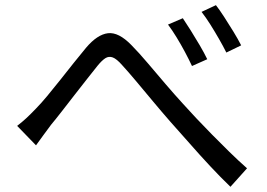

<svg xmlns="http://www.w3.org/2000/svg" viewBox="-20 -746 1040 748"><path d="M46.8 -255.6Q65.7 -270.1 82.5 -285.6Q99.2 -301.2 118.9 -321.7Q139.2 -342.3 163.6 -371.6Q187.9 -400.9 214.7 -434.6Q241.4 -468.4 267.3 -501Q293.2 -533.7 315.4 -560.1Q359 -611.6 400.6 -616.6Q442.1 -621.5 491.6 -570.7Q521.9 -540 556 -499.6Q590.2 -459.1 625.5 -417.9Q660.8 -376.7 692.5 -342.1Q715 -316.9 744.1 -286Q773.3 -255 806.3 -221.5Q839.4 -187.9 873.9 -154.1Q908.4 -120.3 942.4 -90.3L877.8 -18.3Q840.2 -54.3 798.9 -98.6Q757.6 -142.8 718 -188.1Q678.5 -233.3 643.8 -271.7Q611.4 -308.7 576.8 -350.2Q542.3 -391.6 510.7 -429.3Q479.1 -467 455.7 -492.4Q434.6 -516.5 419.4 -522.2Q404.1 -527.9 390.5 -519.3Q376.9 -510.6 359.6 -489.4Q342.3 -467.5 318.9 -438Q295.6 -408.5 270.6 -376.3Q245.6 -344.1 221.9 -313.6Q198.2 -283 178.9 -259.9Q164 -239.6 147.9 -217.9Q131.8 -196.1 120.3 -179.8ZM692.2 -675Q704.7 -656.7 722.5 -628.3Q740.3 -599.9 758.1 -569.7Q775.8 -539.5 787.4 -515.3L728 -488.8Q715.6 -515.2 700.3 -543.9Q685 -572.5 668.2 -600.1Q651.5 -627.6 634.5 -650.3ZM821.2 -725.9Q834.8 -708.6 853.1 -680.4Q871.4 -652.2 889.6 -622.4Q907.8 -592.6 919.5 -569.3L861.8 -541.3Q848.5 -567.8 832.4 -595.7Q816.4 -623.6 799.3 -650.8Q782.1 -678 765.2 -699.7Z"/></svg>

Font: Noto Sans KR Thin
Style: Regular
Weight: 100
Designer: Ryoko NISHIZUKA 西塚涼子 (kana, bopomofo & ideographs); Paul D. Hunt (Latin, Greek & Cyrillic); Sandoll Communications 산돌커뮤니
Foundry: Adobe
Version: Version 2.004-H2;hotconv 1.0.118;makeotfexe 2.5.65603